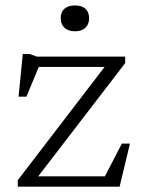

<svg xmlns="http://www.w3.org/2000/svg" viewBox="-20 -704 542 724"><path d="M47 0V-24.5L390 -472L406.5 -451.5H88.5L136.5 -476L79.5 -339.5H50L66 -500.5H92L118.5 -490.5H452V-466L107.5 -17.5L93.5 -39H394L363.5 -16L439.5 -162.5H470L431 0ZM262.5 -586Q237.5 -586 223.2 -599.2Q209 -612.5 209 -635.5Q209 -659 223.2 -671.2Q237.5 -683.5 262.5 -683.5Q288 -683.5 302 -671.2Q316 -659 316 -635.5Q316 -612.5 302 -599.2Q288 -586 262.5 -586Z"/></svg>

Font: Newsreader 9pt Light
Style: Regular
Weight: 300
Designer: Hugues Gentile
Foundry: Production Type
Version: Version 1.003